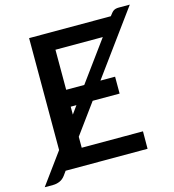

<svg xmlns="http://www.w3.org/2000/svg" viewBox="-150 -851 913 1005"><g transform="rotate(-15 307.0 -349.0)"><path d="M394 -408.5 645.5 -753H585.5C579.2 -753 573.8 -752.4 569.2 -751.2C564.8 -750.1 560.8 -748.3 557.2 -746C553.8 -743.7 550.4 -740.7 547.2 -737C544.1 -733.3 540.5 -728.8 536.5 -723.5L534 -720H91V-113.5L-32 55H14.5C25.8 55 37.3 52.6 49 47.8C60.7 42.9 70.8 34.7 79.5 23L96 0H540L540.5 -94.5H208.5V-154L327.5 -317H473.5V-408.5ZM208.5 -408.5V-625.5H465L306.5 -408.5ZM208.5 -274V-317H239.5Z"/></g></svg>

Font: Lato Semibold
Style: Regular
Weight: 600
Designer: Lukasz Dziedzic
Foundry: tyPoland Lukasz Dziedzic
Version: Version 2.006; 2014-01-15